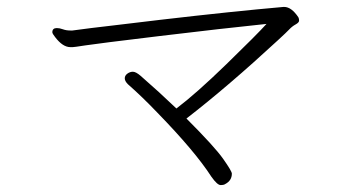

<svg xmlns="http://www.w3.org/2000/svg" viewBox="-20 -587 1040 554"><path d="M800 -567Q821 -567 841 -537Q843 -533 843 -527.5Q843 -522 833 -516.5Q823 -511 815 -502.5Q807 -494 782 -471Q637 -337 518 -245Q599 -164 624 -128.5Q649 -93 649 -86Q649 -66 630 -56Q626 -53 616.5 -53Q607 -53 590 -77Q543 -150 434 -262Q389 -309 349 -344Q340 -353 340 -361Q340 -369 347.5 -374.5Q355 -380 363.5 -380Q372 -380 386 -368Q440 -321 489 -274Q546 -317 633.5 -402Q721 -487 749 -518Q623 -505 440.5 -483Q258 -461 226 -456Q194 -451 190 -451H183Q161 -451 139 -480Q131 -490 131 -494Q131 -506 144 -506Q152 -506 161.5 -502.5Q171 -499 183 -499H189Q240 -506 306 -513.5Q372 -521 444 -530Q650 -554 798 -567Z"/></svg>

Font: LXGW WenKai Light
Style: Regular
Weight: 300
Designer: LXGW / Fontworks Inc.
Foundry: LXGW / Fontworks Inc.
Version: Version 1.501; October 10, 2024